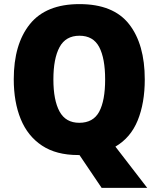

<svg xmlns="http://www.w3.org/2000/svg" viewBox="-20 -745 772 935"><path d="M685 -358Q685 -243 650.5 -158.5Q616 -74 542 -31L697 170H475L367 10H360Q254 10 184.5 -36Q115 -82 81 -165Q47 -248 47 -359Q47 -530 125.5 -627.5Q204 -725 367 -725Q532 -725 608.5 -627.5Q685 -530 685 -358ZM240 -358Q240 -257 270 -202Q300 -147 366 -147Q434 -147 463 -201Q492 -255 492 -358Q492 -461 463 -516Q434 -571 367 -571Q300 -571 270 -515.5Q240 -460 240 -358Z"/></svg>

Font: Noto Sans Myanmar SemiCondensed Black
Style: Regular
Weight: 900
Width: 4
Designer: Monotype Design Team
Foundry: Monotype Imaging Inc.
Version: Version 2.107; ttfautohint (v1.8.4.7-5d5b)